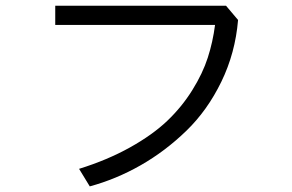

<svg xmlns="http://www.w3.org/2000/svg" viewBox="-20 -664 1040 684"><path d="M176.8 -575.2V-643.6H785.2L828.1 -592.8Q818.4 -475.6 768.6 -373Q718.8 -270.5 643.6 -197.8Q568.4 -125 481 -75.2Q393.6 -25.4 299.8 0L261.7 -62.5Q362.3 -93.8 442.9 -138.7Q523.4 -183.6 575.7 -233.4Q627.9 -283.2 665 -342.8Q702.1 -402.3 720.2 -458.5Q738.3 -514.6 746.1 -575.2Z"/></svg>

Font: Gothic A1
Style: Regular
Weight: 400
Designer: HanYang I&C Co.,Ltd.
Foundry: HanYang I&C Co.,Ltd.
Version: Version 2.50